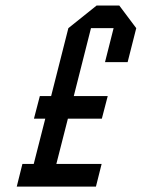

<svg xmlns="http://www.w3.org/2000/svg" viewBox="-20 -687 522 707"><path d="M168.3 -333.3 231.7 -583.3 335.8 -666.7H419.2L481.7 -583.3L450 -458.3H366.7L398.3 -583.3H315L251.7 -333.3H376.7L355 -250H230L187.5 -83.3H354.2L333.3 0H41.7L62.5 -83.3H104.2L146.7 -250H105L126.7 -333.3Z"/></svg>

Font: Yulong
Style: Italic
Weight: 400
Italic angle: -14.25°
Designer: GGBotNet
Foundry: f0n7.com
Version: 1.00